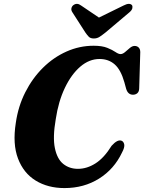

<svg xmlns="http://www.w3.org/2000/svg" viewBox="-20 -946 734 978"><path d="M599.5 -229Q609.5 -225 612.8 -210.5Q616 -196 601.5 -169Q561.5 -84.5 484.5 -36.2Q407.5 12 308.5 12Q224 12 162 -26Q100 -64 71.8 -138.2Q43.5 -212.5 60.5 -320Q72.5 -404.5 108.8 -476Q145 -547.5 198.8 -600.8Q252.5 -654 318.8 -683.5Q385 -713 457 -713Q500.5 -713 526.8 -702.2Q553 -691.5 568.2 -681Q583.5 -670.5 594 -670.5Q605 -670.5 617 -680.8Q629 -691 641.2 -701.5Q653.5 -712 665.5 -712Q678.5 -712 686.5 -703.8Q694.5 -695.5 694.5 -680.5L689 -495.5Q688.5 -479 679.5 -471.2Q670.5 -463.5 657.5 -463.5Q631.5 -463.5 622.5 -494L613.5 -527Q595.5 -590.5 564.2 -618Q533 -645.5 487 -645.5Q434.5 -645.5 389 -606.5Q343.5 -567.5 310.5 -498.5Q277.5 -429.5 264 -339Q248 -247.5 259.5 -191.8Q271 -136 302.2 -111Q333.5 -86 377 -86Q423 -86 466.8 -114Q510.5 -142 548.5 -203.5Q579 -237.5 599.5 -229ZM518 -781Q500.5 -767 487.5 -758.5Q474.5 -750 458 -750Q441 -750 432.5 -758.5Q424 -767 414.5 -781L348 -884.5Q341.5 -895 344 -904.8Q346.5 -914.5 354 -920Q372.5 -933.5 393 -918L484 -856.5L609.5 -918Q639.5 -933.5 652 -920Q656 -915 654.2 -904.8Q652.5 -894.5 639.5 -883.5Z"/></svg>

Font: Fraunces 72pt Soft
Style: Bold Italic
Weight: 700
Italic angle: -16°
Version: Version 1.000;[b76b70a41]